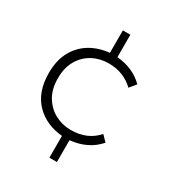

<svg xmlns="http://www.w3.org/2000/svg" viewBox="-189 -789 977 1053"><g transform="rotate(30 300.0 -263.0)"><path d="M328 139.5H280.5V1.5Q180 -7.5 116.5 -69Q45.5 -138 45.5 -261.5Q45.5 -343 76.5 -399Q107.5 -455 160.2 -486.5Q213 -518 280.5 -524.5V-666.5H328V-524.5Q431.5 -515.5 497 -450L464 -409.5Q399.5 -471.5 305 -471.5Q249.5 -471.5 203.8 -447Q158 -422.5 130.5 -375.8Q103 -329 103 -261.5Q103 -193 131.5 -146Q160 -99 206 -74.8Q252 -50.5 305 -50.5Q410 -50.5 471.5 -121L506 -85.5Q441.5 -10.5 328 1.5Z"/></g></svg>

Font: Argentum Novus Light
Style: Regular
Weight: 300
Designer: Julieta Ulanovsky (font) & Cristiano Sobral (main changes)
Foundry: Julieta Ulanovsky (font) & Cristiano Sobral (main changes)
Version: Version 3.00;November 27, 2020;FontCreator 13.0.0.2655 64-bi